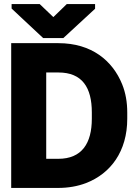

<svg xmlns="http://www.w3.org/2000/svg" viewBox="-20 -923 678 943"><path d="M35 0H266C315 0 361 -8 403 -24C524 -71 605 -180 605 -340V-370C605 -421 597 -467 580 -509C533 -625 430 -711 267 -711H35ZM37 -881 192 -736H291L447 -880V-903H308L242 -839L175 -903H37ZM207 -143V-567H267C384 -567 431 -493 431 -371V-340C431 -219 382 -143 266 -143Z"/></svg>

Font: Asimov Pro
Style: Ult
Weight: 900
Designer: Google
Version: Version 2.000980; 2014